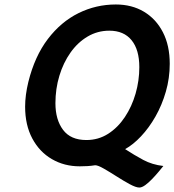

<svg xmlns="http://www.w3.org/2000/svg" viewBox="-20 -738 786 866"><path d="M745.6 -450.2Q745.6 -385.3 728 -324.5Q710.4 -263.7 681.2 -212.4Q651.9 -161.1 616.2 -123.3Q580.6 -85.4 544.4 -65.4Q585.4 -38.6 626 -16.8Q666.5 4.9 716.8 10.7Q709.5 20 696 36.1Q682.6 52.2 666.7 68.8Q650.9 85.4 635.5 96.7Q620.1 107.9 608.4 107.9Q593.3 107.9 565.2 92.8Q537.1 77.6 505.9 57.6Q474.6 37.6 448.2 22.5Q421.9 7.3 409.2 7.3Q390.6 10.3 373.8 11.2Q356.9 12.2 339.8 12.2Q270 12.2 214.1 -20.3Q158.2 -52.7 125.7 -113.3Q93.3 -173.8 93.3 -256.8Q93.3 -308.6 107.9 -368.7Q136.7 -484.4 195.8 -562Q254.9 -639.6 334 -678.7Q413.1 -717.8 502.4 -717.8Q574.7 -717.8 629.4 -685.1Q684.1 -652.3 714.8 -592.5Q745.6 -532.7 745.6 -450.2ZM369.6 -106.4Q423.8 -106.4 467.8 -134.5Q511.7 -162.6 543.2 -210Q574.7 -257.3 591.6 -315.9Q608.4 -374.5 608.4 -435.1Q608.4 -513.7 573.5 -556.6Q538.6 -599.6 473.1 -599.6Q419.9 -599.6 375.2 -573.2Q330.6 -546.9 298.1 -501Q265.6 -455.1 247.8 -396.2Q230 -337.4 230 -272.5Q230 -198.2 264.4 -152.3Q298.8 -106.4 369.6 -106.4Z"/></svg>

Font: Andika
Style: Bold Italic
Weight: 700
Italic angle: -14°
Designer: Victor Gaultney, Annie Olsen, Julie Remington, Don Collingsworth, Eric Hays, Becca Hirsbrunner
Foundry: SIL International
Version: Version 6.101